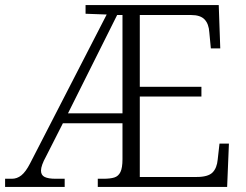

<svg xmlns="http://www.w3.org/2000/svg" viewBox="-22 -734 967 754"><path d="M-2 0V-32H25Q45 -32 62 -45.5Q79 -59 96 -92L397 -677L314 -680V-714H837L843 -544H806L800 -607Q798 -640 781.5 -657.5Q765 -675 729 -675H527V-393H769V-355H527V-39H750Q795 -39 812.5 -56.5Q830 -74 833 -108L840 -170H877L870 0H362V-32H384Q411 -32 427 -37Q443 -42 451 -58.5Q459 -75 459 -109V-250H225L159 -120Q149 -102 144 -88Q139 -74 139 -64Q139 -46 153.5 -39Q168 -32 196 -32H232V0ZM245 -289H459V-675H438Z"/></svg>

Font: Noto Serif Gujarati Light
Style: Regular
Weight: 300
Version: Version 2.102